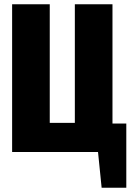

<svg xmlns="http://www.w3.org/2000/svg" viewBox="-20 -715 617 903"><path d="M509 -134H574V168H458L441 0H37V-695H214V-137H332V-695H509Z"/></svg>

Font: Fira Sans Extra Condensed ExtraBold
Style: Regular
Weight: 800
Width: 1
Designer: Carrois Corporate & Edenspiekermann AG
Foundry: Carrois Corporate GbR & Edenspiekermann AG
Version: Version 4.203